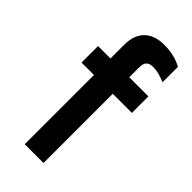

<svg xmlns="http://www.w3.org/2000/svg" viewBox="-228 -760 809 809"><g transform="rotate(45 176.0 -356.0)"><path d="M108 0V-412.5H34V-511H108V-592Q108 -650 139 -681Q170 -712 228 -712Q258.5 -712 284.2 -706Q310 -700 334 -687V-595Q313 -604 295.2 -608.5Q277.5 -613 261 -613Q240 -613 230 -603Q220 -593 220 -570.5V-511H334V-412.5H220V0Z"/></g></svg>

Font: Overpass SemiBold
Style: Regular
Weight: 600
Designer: Delve Withrington, Dave Bailey, Thomas Jockin
Foundry: Delve Fonts LLC
Version: Version 4.000